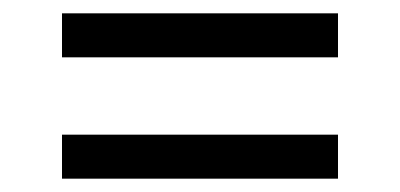

<svg xmlns="http://www.w3.org/2000/svg" viewBox="-20 -470 600 288"><path d="M487 -450V-384H73V-450ZM487 -268V-202H73V-268Z"/></svg>

Font: Roboto Serif 20pt
Style: Regular
Weight: 400
Designer: Greg Gazdowicz
Foundry: Commercial Type
Version: Version 1.008